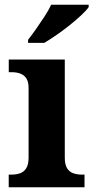

<svg xmlns="http://www.w3.org/2000/svg" viewBox="-20 -786 392 806"><path d="M16.6 0V-53H29Q49.3 -53 65.2 -59Q81.1 -64.9 90.5 -80.3Q100 -95.7 100 -124.1V-416.1Q100 -443.2 90.3 -457.4Q80.5 -471.7 64.6 -477.3Q48.7 -483 29 -483H16.8V-536H252V-123.9Q252 -95.8 261.3 -80.3Q270.5 -64.8 286.9 -58.9Q303.3 -53 323 -53H334.8V0ZM97.9 -619Q112.9 -638 131.2 -664Q149.5 -690 167.1 -717Q184.7 -744 194.7 -766H352.2V-756Q343.2 -743 322 -723Q300.8 -703 273.4 -681Q245.9 -659 217.7 -639.5Q189.5 -620 166 -606H97.9Z"/></svg>

Font: Noto Serif Malayalam
Style: Regular
Weight: 400
Designer: Indian type Foundry, Jelle Bosma, Monotype Design Team
Foundry: Monotype Imaging Inc.
Version: Version 2.103